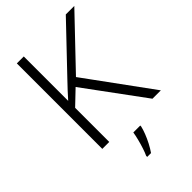

<svg xmlns="http://www.w3.org/2000/svg" viewBox="-273 -814 1134 1134"><g transform="rotate(-45 294.5 -246.5)"><path d="M589 0H519L247 -370L158 -285V0H100V-714H158V-343Q179 -367 201 -390.5Q223 -414 245 -437L509 -714H580L290 -410ZM356 68Q351 90 340.5 117Q330 144 316 171Q302 198 286 221H254V212Q262 196 271 168.5Q280 141 287.5 111.5Q295 82 298 61H356Z"/></g></svg>

Font: Noto Sans Cham Light
Style: Regular
Weight: 300
Version: Version 2.002